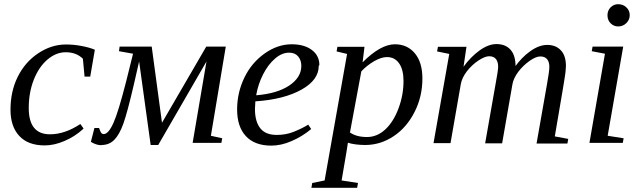

<svg xmlns="http://www.w3.org/2000/svg" viewBox="-20 -681 3050 915"><path d="M378 -69 377 -67Q337 -30 287 -9Q238 12 193 12Q114 12 72 -33Q30 -78 30 -158Q30 -245 64 -314Q99 -385 162 -427Q225 -469 294 -469Q332 -469 368 -462Q406 -455 432 -444L410 -316H383L375 -401Q344 -432 293 -432Q247 -432 206 -397Q165 -362 141 -301Q117 -240 117 -166Q117 -41 218 -41Q289 -41 363 -90Z M464 10 463 11Q439 11 413 -5L430 -71H452Q459 -51 464 -46Q468 -42 474 -42Q497 -42 521 -96Q544 -147 582 -296L614 -425L547 -437L550 -459H703L752 -96L963 -459H1056L985 -34L1039 -22L1035 0H898L964 -388L734 10H698L643 -388L619 -283Q587 -145 568 -92Q549 -39 524 -14Q500 10 464 10Z M1502 -371 1499 -367Q1499 -300 1417 -254Q1333 -207 1197 -198L1195 -162Q1195 -101 1221 -69Q1246 -38 1299 -38Q1343 -38 1380 -53Q1420 -69 1449 -87L1463 -66Q1420 -30 1368 -8Q1319 13 1273 13Q1194 13 1152 -32Q1110 -77 1110 -159Q1110 -240 1145 -312Q1179 -382 1241 -426Q1303 -470 1370 -470Q1430 -470 1466 -443Q1502 -416 1502 -371ZM1201 -228 1202 -227Q1300 -235 1358 -273Q1416 -312 1416 -367Q1416 -394 1401 -412Q1386 -430 1358 -430Q1323 -430 1291 -402Q1258 -374 1234 -327Q1210 -280 1201 -228Z M1638 -1 1631 44 1608 179 1686 191 1682 214H1464L1468 191L1527 179L1634 -424L1584 -436L1588 -458H1717L1708 -384Q1794 -470 1862 -470Q1921 -470 1957 -427Q1993 -384 1993 -307Q1993 -221 1956 -148Q1918 -73 1856 -32Q1793 10 1720 10Q1698 10 1674 7Q1652 4 1638 -1ZM1648 -51H1646Q1677 -28 1729 -28Q1777 -28 1816 -64Q1855 -100 1879 -164Q1903 -228 1903 -295Q1903 -349 1882 -379Q1861 -409 1824 -409Q1798 -409 1764 -390Q1728 -369 1702 -341Z M2437 -364 2432 -360Q2466 -408 2507 -437Q2549 -467 2588 -467Q2629 -467 2653 -441Q2677 -416 2677 -366Q2677 -362 2675 -338Q2674 -321 2624 -31L2688 -19L2684 3H2537L2587 -281Q2598 -342 2598 -362Q2598 -385 2588 -398Q2577 -412 2555 -412Q2534 -412 2504 -391Q2473 -369 2450 -339Q2427 -308 2422 -279L2373 2H2292L2342 -282Q2354 -346 2354 -363Q2354 -386 2344 -399Q2333 -413 2311 -413Q2291 -413 2259 -392Q2228 -371 2204 -340Q2181 -309 2176 -280L2127 1H2046L2121 -424L2063 -436L2067 -458H2203L2189 -363Q2223 -410 2266 -441Q2308 -471 2346 -471Q2389 -471 2413 -444Q2437 -417 2437 -364Z M2876 -34 2952 -22 2948 0H2789L2863 -425L2800 -437L2804 -459H2950ZM2981 -609V-608Q2981 -587 2965 -571Q2949 -555 2926 -555Q2905 -555 2890 -570Q2875 -585 2875 -608Q2875 -631 2890 -646Q2905 -661 2926 -661Q2949 -661 2965 -646Q2981 -631 2981 -609Z"/></svg>

Font: Libra Serif Modern
Style: Italic
Weight: 400
Italic angle: -12°
Designer: Stefan Peev, Context Ltd
Foundry: Stefan Peev, Context Ltd
Version: Version 1.000